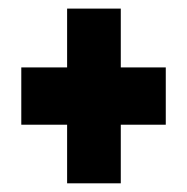

<svg xmlns="http://www.w3.org/2000/svg" viewBox="-20 -549 429 440"><path d="M28.8 -263.2H359.9V-394.5H28.8ZM133.8 -128.9H256.8V-529.3H133.8Z"/></svg>

Font: Roboto Flex
Style: wght 700 wdth 25 opsz 34 GRAD 0.00 slnt 0.00 XTRA 468 XOPQ 96 YOPQ 79 YTLC 514 YTUC 712 YTAS 750 YTDE -203.00 YTFI 738
Weight: 700
Width: 1
Designer: Berlow after Robertson
Foundry: Google
Version: Version 3.100